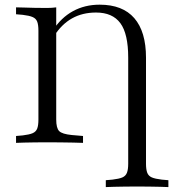

<svg xmlns="http://www.w3.org/2000/svg" viewBox="-20 -602 777 809"><path d="M141.9 -201.6V-472.6Q141.9 -497.6 136.7 -510.9Q131.5 -524.2 117.3 -530.2Q103.2 -536.3 75.8 -539.5L47.6 -541.9V-571Q61.3 -571 81.5 -570.2Q101.6 -569.4 124.6 -569Q147.6 -568.5 171 -568.5H179Q198.4 -568.5 216.9 -571V-201.6ZM171 -2.4Q147.6 -2.4 124.6 -2Q101.6 -1.6 81.5 -1.2Q61.3 -0.8 47.6 0V-29L75.8 -31.5Q103.2 -34.7 117.3 -40.7Q131.5 -46.8 136.7 -60.1Q141.9 -73.4 141.9 -98.4V-201.6H216.9V-98.4Q216.9 -62.1 229.4 -49.6Q241.9 -37.1 282.3 -33.1L329.8 -29V0Q312.9 -0.8 288.7 -1.2Q264.5 -1.6 237.5 -2Q210.5 -2.4 183.9 -2.4H179.8ZM520.2 -201.6V-358.9Q520.2 -459.7 487.1 -504.4Q454 -549.2 384.7 -549.2Q327.4 -549.2 283.5 -524.6Q239.5 -500 207.3 -449.2L202.4 -473.4Q237.1 -527.4 287.1 -554.8Q337.1 -582.3 400 -582.3Q496.8 -582.3 546 -525.4Q595.2 -468.5 595.2 -358.9V-201.6ZM549.2 183.9Q525.8 183.9 502.8 184.3Q479.8 184.7 459.7 185.1Q439.5 185.5 425.8 186.3V157.3L454 154.8Q481.5 151.6 495.6 145.6Q509.7 139.5 514.9 125.8Q520.2 112.1 520.2 87.9V-201.6H595.2V87.9Q595.2 112.1 600.4 125.8Q605.6 139.5 619.8 145.6Q633.9 151.6 661.3 154.8L689.5 157.3V186.3Q675.8 185.5 655.6 185.1Q635.5 184.7 612.5 184.3Q589.5 183.9 566.1 183.9H558.1Z"/></svg>

Font: Playfair 5pt SemiExpanded Light Light
Style: Regular
Weight: 300
Version: Version 2.203